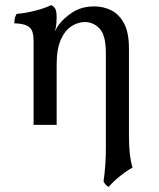

<svg xmlns="http://www.w3.org/2000/svg" viewBox="-20 -487 619 749"><path d="M404 242Q397 239 391.5 232.5Q386 226 384 220Q386 205 388 188Q390 171 391.5 146.5Q393 122 393 85V-279Q393 -350 368.5 -375.5Q344 -401 311 -401Q284 -401 258.5 -384.5Q233 -368 217 -331.5Q201 -295 201 -234V0H111V-325Q111 -349 106 -364Q101 -379 85 -387Q69 -395 36 -396Q36 -407 38 -416Q40 -425 45 -433Q76 -435 116 -445Q156 -455 179 -467Q190 -463 195.5 -453Q201 -443 201 -419Q201 -411 200 -396Q199 -381 194 -364Q197 -369 200 -375.5Q203 -382 209 -390Q228 -416 263 -439Q298 -462 348 -462Q384 -462 414.5 -446.5Q445 -431 464 -395.5Q483 -360 483 -299V40Q483 84 486.5 114Q490 144 497 167Q474 179 447.5 200.5Q421 222 404 242Z"/></svg>

Font: Vollkorn
Style: Regular
Weight: 400
Designer: Friedrich Althausen
Foundry: Friedrich Althausen
Version: Version 5.001